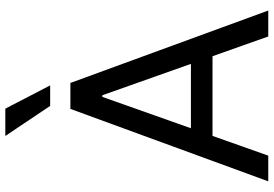

<svg xmlns="http://www.w3.org/2000/svg" viewBox="-166 -812 979 686"><g transform="rotate(-90 323.0 -469.5)"><path d="M17.6 0H109.4L319.3 -592.8H325.2L535.2 0H627.9L369.1 -707H276.4ZM503.9 -276.4H141.6V-199.2H503.9ZM179.7 -939.5 287.1 -779.3H360.4L277.3 -939.5Z"/></g></svg>

Font: Pretendard Variable
Style: Regular
Weight: 400
Designer: Base glyphs from Inter by Rasmus Andersson; Hangeul glyphs from Noto Sans CJK(Source Han Sans) by Jang Soo-young and Kan
Foundry: Kil Hyung-jin
Version: Version 1.309;Glyphs 3.2 (3225)